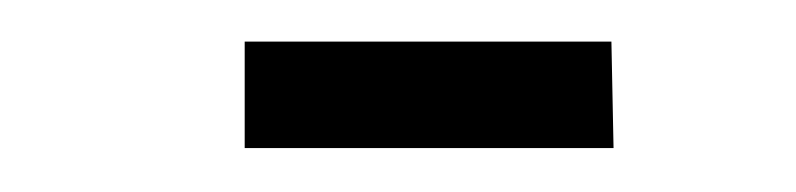

<svg xmlns="http://www.w3.org/2000/svg" viewBox="-20 -209 373 90"><path d="M266.6 -189.5 267.6 -139.6H94.7V-189.5Z"/></svg>

Font: Bratas-flat
Style: flat
Weight: 400
Designer: MUHAMMAD YONI
Version: Version 001.000